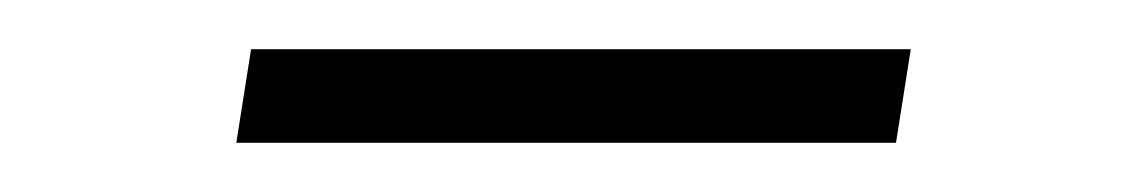

<svg xmlns="http://www.w3.org/2000/svg" viewBox="-20 -312 460 78"><path d="M76 -254 82 -292H350L344 -254Z"/></svg>

Font: Mulish ExtraLight
Style: Italic
Weight: 200
Italic angle: -9°
Designer: Vernon Adams
Foundry: Vernon Adams
Version: Version 3.603